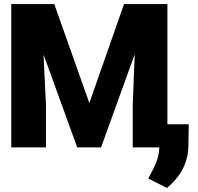

<svg xmlns="http://www.w3.org/2000/svg" viewBox="-20 -731 982 952"><path d="M36 0H208V-207L196 -460L363 0H481L648 -462L638 -207V0H770C768 61 744 98 721 143L715 154L808 201C862 156 914 88 914 -10L916 -115H810V-711H595L423 -220L249 -711H36Z"/></svg>

Font: Asimov Pro
Style: Ult
Weight: 900
Designer: Google
Version: Version 2.000980; 2014